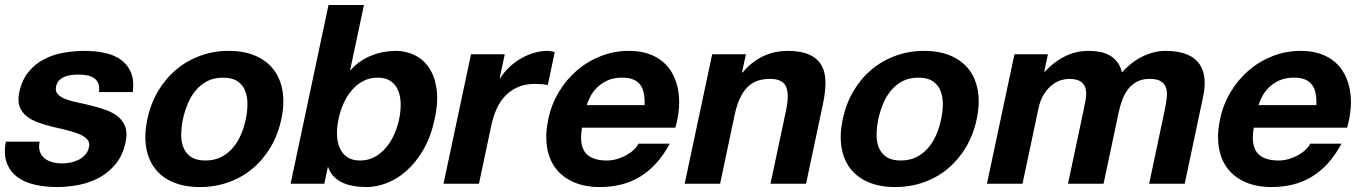

<svg xmlns="http://www.w3.org/2000/svg" viewBox="-32 -734 5458 767"><path d="M126.5 -168Q121.6 -145 127.2 -128.7Q132.8 -112.3 146 -101.6Q159.2 -90.8 177.7 -85.9Q196.3 -81.1 216.8 -81.1Q231.9 -81.1 249 -84.5Q266.1 -87.9 281.5 -95.5Q296.9 -103 308.3 -115.7Q319.8 -128.4 323.7 -147Q327.1 -163.1 318.6 -174.6Q310.1 -186 291.3 -195.1Q272.5 -204.1 244.1 -211.7Q215.8 -219.2 179.7 -227.1Q150.4 -234.4 122.8 -243.9Q95.2 -253.4 75.4 -268.8Q55.7 -284.2 46.6 -307.4Q37.6 -330.6 44.9 -365.2Q55.7 -414.6 82 -446.8Q108.4 -479 144.3 -497.6Q180.2 -516.1 222.2 -523.4Q264.2 -530.8 305.7 -530.8Q347.7 -530.8 385.3 -522.9Q422.9 -515.1 450 -496.1Q477.1 -477.1 490.7 -445.6Q504.4 -414.1 498.5 -366.2H363.3Q366.2 -386.7 360.8 -400.1Q355.5 -413.6 344.2 -421.6Q333 -429.7 316.7 -432.9Q300.3 -436 281.2 -436Q269 -436 254.9 -434.6Q240.7 -433.1 228 -428.2Q215.3 -423.3 205.3 -413.8Q195.3 -404.3 191.9 -388.2Q188 -369.1 199.5 -357.2Q210.9 -345.2 231.9 -337.4Q252.9 -329.6 280.8 -324Q308.6 -318.4 336.9 -311Q366.2 -303.7 393.6 -293.7Q420.9 -283.7 440.4 -267.3Q460 -251 468.8 -226.6Q477.5 -202.1 469.7 -166Q459 -114.7 431.2 -80.3Q403.3 -45.9 365.7 -25.1Q328.1 -4.4 283.9 4.4Q239.7 13.2 195.8 13.2Q150.9 13.2 109.9 4.4Q68.8 -4.4 39.3 -25.4Q9.8 -46.4 -4.2 -81.3Q-18.1 -116.2 -8.8 -168Z M556.6 -257.8Q569.8 -319.8 599.6 -370.1Q629.4 -420.4 671.9 -456.1Q714.4 -491.7 767.8 -511.2Q821.3 -530.8 881.8 -530.8Q942.9 -530.8 988.3 -511.2Q1033.7 -491.7 1061 -456.1Q1088.4 -420.4 1096.7 -370.1Q1105 -319.8 1091.8 -257.8Q1078.6 -195.8 1048.8 -145.8Q1019 -95.7 976.6 -60.3Q934.1 -24.9 880.6 -5.9Q827.1 13.2 766.1 13.2Q705.6 13.2 660.2 -5.9Q614.7 -24.9 587.4 -60.3Q560.1 -95.7 551.8 -145.8Q543.5 -195.8 556.6 -257.8ZM698.7 -257.8Q692.4 -226.6 691.9 -197Q691.4 -167.5 700.9 -144.3Q710.4 -121.1 731.4 -106.9Q752.4 -92.8 788.6 -92.8Q824.7 -92.8 852.1 -106.9Q879.4 -121.1 898.9 -144.3Q918.5 -167.5 930.9 -197Q943.4 -226.6 949.7 -257.8Q956.5 -289.1 956.5 -318.8Q956.5 -348.6 947 -372.1Q937.5 -395.5 916.3 -409.7Q895 -423.8 858.9 -423.8Q822.8 -423.8 795.7 -409.7Q768.6 -395.5 749.3 -372.1Q730 -348.6 717.8 -318.8Q705.6 -289.1 698.7 -257.8Z M1421.9 -713.9 1366.7 -454.1H1369.1Q1386.2 -474.1 1407.5 -488.5Q1428.7 -502.9 1451.9 -512.2Q1475.1 -521.5 1499.8 -526.1Q1524.4 -530.8 1548.3 -530.8Q1586.9 -530.8 1621.8 -514.9Q1656.7 -499 1680.2 -465.8Q1703.6 -432.6 1711.7 -381.3Q1719.7 -330.1 1704.6 -258.8Q1689.5 -188 1659.7 -136.7Q1629.9 -85.4 1592.3 -52Q1554.7 -18.6 1512.9 -2.7Q1471.2 13.2 1432.6 13.2Q1404.3 13.2 1379.4 8.8Q1354.5 4.4 1334.7 -5.1Q1314.9 -14.6 1300.8 -29.5Q1286.6 -44.4 1279.3 -65.9H1277.3L1263.7 0H1128.9L1280.3 -713.9ZM1562.5 -257.8Q1569.3 -291 1568.6 -321Q1567.9 -351.1 1557.9 -374Q1547.9 -397 1528.1 -410.4Q1508.3 -423.8 1476.6 -423.8Q1445.3 -423.8 1419.4 -410.4Q1393.6 -397 1373.8 -374Q1354 -351.1 1340.6 -321Q1327.1 -291 1320.3 -257.8Q1313.5 -225.6 1314.2 -195.8Q1314.9 -166 1325 -143.1Q1335 -120.1 1355 -106.4Q1375 -92.8 1406.2 -92.8Q1438 -92.8 1463.6 -106.4Q1489.3 -120.1 1509 -143.1Q1528.8 -166 1542.2 -195.8Q1555.7 -225.6 1562.5 -257.8Z M1984.4 -517.1 1963.9 -420.9H1965.8Q1981 -445.3 2002.4 -465.6Q2023.9 -485.8 2048.8 -500.2Q2073.7 -514.6 2100.8 -522.7Q2127.9 -530.8 2154.3 -530.8Q2161.1 -530.8 2168.7 -529.5Q2176.3 -528.3 2184.1 -525.9L2156.2 -394Q2146.5 -396.5 2132.6 -397.7Q2118.7 -398.9 2106 -398.9Q2066.4 -398.9 2036.9 -386Q2007.3 -373 1986.1 -350.6Q1964.8 -328.1 1951.4 -297.9Q1938 -267.6 1930.7 -232.9L1881.3 0H1739.7L1849.6 -517.1Z M2293 -224.1Q2281.2 -154.8 2306.6 -123.8Q2332 -92.8 2392.1 -92.8Q2413.6 -92.8 2433.8 -98.9Q2454.1 -105 2470.9 -114.5Q2487.8 -124 2500.2 -136Q2512.7 -147.9 2518.6 -160.2H2643.6Q2618.7 -113.8 2588.4 -80.8Q2558.1 -47.9 2523.2 -27.1Q2488.3 -6.3 2448.5 3.4Q2408.7 13.2 2364.7 13.2Q2303.7 13.2 2259 -6.6Q2214.4 -26.4 2187.5 -62Q2160.6 -97.7 2153.1 -147.7Q2145.5 -197.8 2158.2 -257.8Q2170.4 -315.9 2200.2 -366Q2230 -416 2272.7 -452.6Q2315.4 -489.3 2368.7 -510Q2421.9 -530.8 2480.5 -530.8Q2524.4 -530.8 2558.6 -519Q2592.8 -507.3 2616.9 -486.6Q2641.1 -465.8 2656 -437Q2670.9 -408.2 2677 -374Q2683.1 -339.8 2680.2 -301.8Q2677.2 -263.7 2666 -224.1ZM2543 -314Q2543.9 -341.3 2539.8 -361.8Q2535.6 -382.3 2525.1 -396Q2514.6 -409.7 2497.1 -416.7Q2479.5 -423.8 2453.6 -423.8Q2418.9 -423.8 2394.3 -412.4Q2369.6 -400.9 2352.8 -384Q2335.9 -367.2 2326.2 -348.1Q2316.4 -329.1 2312 -314Z M2947.8 -517.1 2932.1 -444.8H2935.1Q2953.6 -467.3 2974.9 -483.6Q2996.1 -500 3019 -510.5Q3042 -521 3065.7 -525.9Q3089.4 -530.8 3111.8 -530.8Q3168.5 -530.8 3201.7 -515.4Q3234.9 -500 3250.2 -472.2Q3265.6 -444.3 3265.6 -405Q3265.6 -365.7 3255.4 -317.9L3188 0H3045.9L3107.9 -292Q3121.6 -356 3108.2 -387.5Q3094.7 -418.9 3043.9 -418.9Q3015.1 -418.9 2992.4 -410.6Q2969.7 -402.3 2952.4 -384.3Q2935.1 -366.2 2922.6 -338.4Q2910.2 -310.5 2901.9 -271L2844.7 0H2703.1L2813 -517.1Z M3334.5 -257.8Q3347.7 -319.8 3377.4 -370.1Q3407.2 -420.4 3449.7 -456.1Q3492.2 -491.7 3545.7 -511.2Q3599.1 -530.8 3659.7 -530.8Q3720.7 -530.8 3766.1 -511.2Q3811.5 -491.7 3838.9 -456.1Q3866.2 -420.4 3874.5 -370.1Q3882.8 -319.8 3869.6 -257.8Q3856.4 -195.8 3826.7 -145.8Q3796.9 -95.7 3754.4 -60.3Q3711.9 -24.9 3658.4 -5.9Q3605 13.2 3543.9 13.2Q3483.4 13.2 3438 -5.9Q3392.6 -24.9 3365.2 -60.3Q3337.9 -95.7 3329.6 -145.8Q3321.3 -195.8 3334.5 -257.8ZM3476.6 -257.8Q3470.2 -226.6 3469.7 -197Q3469.2 -167.5 3478.8 -144.3Q3488.3 -121.1 3509.3 -106.9Q3530.3 -92.8 3566.4 -92.8Q3602.5 -92.8 3629.9 -106.9Q3657.2 -121.1 3676.8 -144.3Q3696.3 -167.5 3708.7 -197Q3721.2 -226.6 3727.5 -257.8Q3734.4 -289.1 3734.4 -318.8Q3734.4 -348.6 3724.9 -372.1Q3715.3 -395.5 3694.1 -409.7Q3672.9 -423.8 3636.7 -423.8Q3600.6 -423.8 3573.5 -409.7Q3546.4 -395.5 3527.1 -372.1Q3507.8 -348.6 3495.6 -318.8Q3483.4 -289.1 3476.6 -257.8Z M4154.3 -517.1 4139.2 -446.8H4141.1Q4177.7 -486.8 4221.9 -508.8Q4266.1 -530.8 4317.4 -530.8Q4341.8 -530.8 4363.5 -526.4Q4385.3 -522 4402.6 -511.7Q4419.9 -501.5 4432.1 -485.1Q4444.3 -468.8 4449.7 -444.8Q4465.3 -461.9 4484.4 -477.5Q4503.4 -493.2 4525.4 -504.9Q4547.4 -516.6 4572.5 -523.7Q4597.7 -530.8 4624.5 -530.8Q4665.5 -530.8 4698 -520.8Q4730.5 -510.7 4751 -488.8Q4771.5 -466.8 4778.1 -431.6Q4784.7 -396.5 4773.9 -346.2L4700.7 0H4558.6L4620.6 -293Q4626 -318.8 4628.7 -341.8Q4631.3 -364.7 4626.5 -381.8Q4621.6 -398.9 4606.2 -408.9Q4590.8 -418.9 4560.5 -418.9Q4530.8 -418.9 4509.5 -407.5Q4488.3 -396 4474.1 -377.4Q4460 -358.9 4451.4 -335.4Q4442.9 -312 4437.5 -288.1L4376.5 0H4234.4L4295.9 -290Q4300.8 -312.5 4304.9 -335.4Q4309.1 -358.4 4305.4 -377Q4301.8 -395.5 4286.4 -407.2Q4271 -418.9 4237.3 -418.9Q4227.1 -418.9 4209.7 -414.6Q4192.4 -410.2 4174.3 -397.2Q4156.2 -384.3 4140.4 -361.1Q4124.5 -337.9 4116.2 -299.8L4052.7 0H3910.6L4020.5 -517.1Z M4976.6 -224.1Q4964.8 -154.8 4990.2 -123.8Q5015.6 -92.8 5075.7 -92.8Q5097.2 -92.8 5117.4 -98.9Q5137.7 -105 5154.5 -114.5Q5171.4 -124 5183.8 -136Q5196.3 -147.9 5202.1 -160.2H5327.1Q5302.2 -113.8 5272 -80.8Q5241.7 -47.9 5206.8 -27.1Q5171.9 -6.3 5132.1 3.4Q5092.3 13.2 5048.3 13.2Q4987.3 13.2 4942.6 -6.6Q4897.9 -26.4 4871.1 -62Q4844.2 -97.7 4836.7 -147.7Q4829.1 -197.8 4841.8 -257.8Q4854 -315.9 4883.8 -366Q4913.6 -416 4956.3 -452.6Q4999 -489.3 5052.2 -510Q5105.5 -530.8 5164.1 -530.8Q5208 -530.8 5242.2 -519Q5276.4 -507.3 5300.5 -486.6Q5324.7 -465.8 5339.6 -437Q5354.5 -408.2 5360.6 -374Q5366.7 -339.8 5363.8 -301.8Q5360.8 -263.7 5349.6 -224.1ZM5226.6 -314Q5227.5 -341.3 5223.4 -361.8Q5219.2 -382.3 5208.7 -396Q5198.2 -409.7 5180.7 -416.7Q5163.1 -423.8 5137.2 -423.8Q5102.5 -423.8 5077.9 -412.4Q5053.2 -400.9 5036.4 -384Q5019.5 -367.2 5009.8 -348.1Q5000 -329.1 4995.6 -314Z"/></svg>

Font: XB Khoramshahr
Style: Bold Italic
Weight: 700
Italic angle: -12°
Designer: Behnam
Foundry: Irmug
Version: Version 8.005 2009